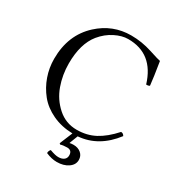

<svg xmlns="http://www.w3.org/2000/svg" viewBox="-198 -790 1045 1122"><g transform="rotate(30 324.0 -229.0)"><path d="M362.8 96.2Q336.9 96.2 317.9 102.1L312 96.2L347.7 9.8Q272.5 7.8 211.9 -20.8Q151.4 -49.3 114 -95.5Q76.7 -141.6 56.9 -198Q37.1 -254.4 37.1 -314.9Q37.1 -476.1 143.1 -573.2Q235.8 -658.2 359.9 -658.2Q431.6 -658.2 500.2 -636Q568.8 -613.8 579.1 -612.8Q596.2 -507.8 601.1 -458Q592.3 -452.1 578.1 -453.1Q523.9 -631.3 355 -630.9Q314 -630.9 267.1 -607.4Q220.2 -584 184.1 -540Q125 -466.8 125 -334Q125 -257.8 149.9 -188Q174.8 -118.2 229.5 -69.6Q284.2 -21 357.9 -21Q425.8 -21 480.5 -50Q535.2 -79.1 589.8 -140.1Q605 -140.1 612.8 -125Q518.6 -1.5 382.8 9.3L360.8 66.9Q373 64 387.2 64Q418 64 438 81.1Q458 98.1 458 126Q458 158.2 427.5 179.2Q397 200.2 351.1 200.2Q315.9 200.2 276.9 183.1Q276.9 167 287.1 157.2Q325.2 171.4 345.2 170.9Q368.2 170.9 382.1 160.4Q396 149.9 396 130.9Q396 96.2 362.8 96.2Z"/></g></svg>

Font: Linux Libertine Display
Style: Regular
Weight: 400
Designer: Philipp H. Poll
Foundry: Philipp H. Poll
Version: Version 5.0.9